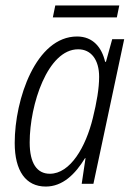

<svg xmlns="http://www.w3.org/2000/svg" viewBox="-20 -675 488 705"><path d="M174 -611H409L418 -655H183ZM148 10C210 10 256 -35 292 -94H294L280 0H323L436 -531H392L369 -448H366C354 -500 322 -541 263 -541C112 -541 34 -311 34 -150C34 -47 75 10 148 10ZM163 -37C116 -37 89 -75 89 -152C89 -291 155 -494 267 -494C315 -494 344 -455 344 -393C344 -350 335 -299 321 -242C295 -135 238 -37 163 -37Z"/></svg>

Font: Noto Sans Condensed Light
Style: Italic
Weight: 300
Width: 3
Italic angle: -12°
Designer: Monotype Design Team
Foundry: Monotype Imaging Inc.
Version: Version 2.013